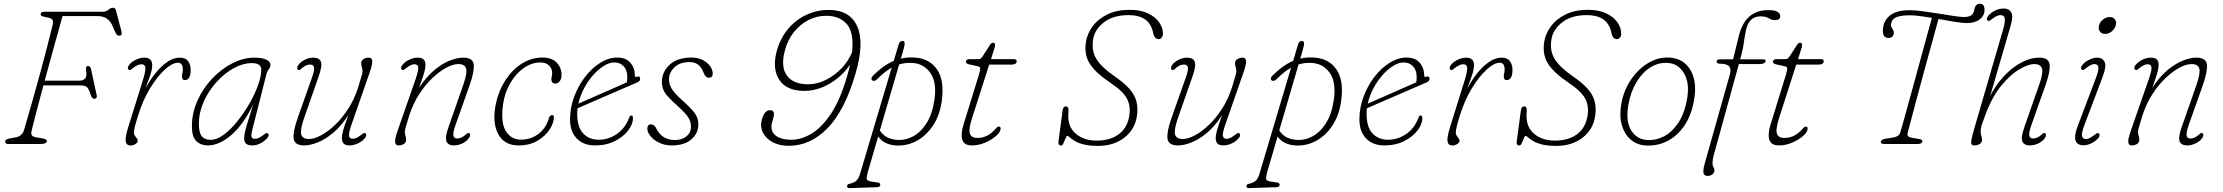

<svg xmlns="http://www.w3.org/2000/svg" viewBox="-20 -762 11766 1016"><path d="M195.5 -689Q197 -696 204 -698Q211 -700 220.5 -700H524.5Q542.5 -700 553.8 -710.5Q565 -721 578.5 -721Q589.5 -721 593.5 -707L622.5 -597Q628.5 -573 611.5 -573Q601 -573 595.5 -582Q590 -591 582.5 -608L573.5 -629Q564.5 -649.5 545.8 -663.2Q527 -677 494.5 -677H311Q290 -602.5 265 -512.2Q240 -422 216.5 -335H398.5Q419.5 -335 430.2 -346.2Q441 -357.5 435.5 -392Q432.5 -413 445.5 -413Q458 -413 461.5 -397L491.5 -259Q494 -249.5 489.5 -244.2Q485 -239 479.5 -239Q473 -239 468 -244.5Q463 -250 458.5 -264Q450.5 -290.5 441 -300.2Q431.5 -310 406.5 -310H209.5Q190.5 -238 174 -175.2Q157.5 -112.5 147 -70Q143.5 -55 148.5 -46.5Q153.5 -38 173 -35L193 -32Q228 -27 228 -16Q228 -9.5 220.5 -4.8Q213 0 192 0H24.5Q6 0 7.5 -14Q8.5 -21.5 16 -25Q23.5 -28.5 44.5 -32L62.5 -35Q97.5 -41 107.5 -75Q127 -141.5 148.5 -217Q170 -292.5 190.8 -368.5Q211.5 -444.5 229.2 -513Q247 -581.5 259.5 -634Q265.5 -662.5 238.5 -668L219.5 -672Q207 -674.5 200.5 -677.8Q194 -681 195.5 -689Z M661.5 -392.5Q657 -395 656.5 -401Q656 -407 660 -413.5Q670.5 -431 695.2 -444Q720 -457 743.5 -457Q785.5 -457 785.5 -417.5Q785.5 -394.5 774 -360.8Q762.5 -327 749.5 -293Q773.5 -338.5 803.5 -375.8Q833.5 -413 866.2 -435Q899 -457 932 -457Q961 -457 975 -439Q989 -421 989 -392Q989 -338 957.5 -338Q943 -338 943 -358.5Q943 -365.5 945.2 -374Q947.5 -382.5 947.5 -394Q947.5 -410 941.8 -420Q936 -430 921.5 -430Q892 -430 852.2 -393.8Q812.5 -357.5 774.5 -295.2Q736.5 -233 712 -155Q699.5 -115 694.2 -94Q689 -73 689 -60Q689 -48 699 -36.8Q709 -25.5 709 -18Q709 -7.5 696.8 0.2Q684.5 8 671 8Q649.5 8 645.5 -13Q641.5 -34 658 -87L735 -334Q749.5 -380 749.2 -401Q749 -422 728.5 -422Q710 -422 686 -403.5Q678.5 -397.5 672.8 -393.5Q667 -389.5 661.5 -392.5Z M1313.5 -69Q1308.5 -49.5 1311 -38.5Q1313.5 -27.5 1330.5 -27.5Q1340.5 -27.5 1350.5 -32.8Q1360.5 -38 1371.5 -46Q1380.5 -53 1386 -56.2Q1391.5 -59.5 1396 -57Q1406.5 -51 1397.5 -36Q1388.5 -22 1365 -7.2Q1341.5 7.5 1314 7.5Q1294 7.5 1283 -1Q1272 -9.5 1272 -31Q1272 -43.5 1275.5 -60.5Q1279 -77.5 1289.5 -111.5Q1300 -145.5 1320 -210Q1267.5 -101.5 1203.5 -47Q1139.5 7.5 1080 7.5Q1042.5 7.5 1019 -15.2Q995.5 -38 995.5 -93.5Q995.5 -163.5 1024.5 -228.5Q1053.5 -293.5 1101.8 -345Q1150 -396.5 1209 -426.8Q1268 -457 1328 -457Q1365 -457 1388 -447Q1411 -437 1411 -419Q1411 -406.5 1402.5 -396.2Q1394 -386 1391 -374ZM1032.5 -107Q1032.5 -58 1048.5 -40Q1064.5 -22 1095.5 -22Q1127 -22 1163.5 -48.8Q1200 -75.5 1235 -119Q1270 -162.5 1299 -212.5Q1328 -262.5 1345.2 -310.2Q1362.5 -358 1362.5 -393Q1362.5 -428 1313.5 -428Q1265.5 -428 1216.2 -400.8Q1167 -373.5 1125.2 -327.2Q1083.5 -281 1058 -223.8Q1032.5 -166.5 1032.5 -107Z M1913 -57Q1917.5 -55 1918 -48.8Q1918.5 -42.5 1914.5 -36Q1902 -17 1877.5 -4.8Q1853 7.5 1831 7.5Q1808 7.5 1798.5 -2.5Q1789 -12.5 1789 -31Q1789 -47 1795.8 -71.8Q1802.5 -96.5 1823 -152.5Q1784.5 -93.5 1742.2 -58.5Q1700 -23.5 1660.5 -8Q1621 7.5 1590 7.5Q1538.5 7.5 1534 -28.8Q1529.5 -65 1555.5 -138.5L1631.5 -353.5Q1644.5 -389.5 1641.8 -405Q1639 -420.5 1621.5 -420.5Q1612 -420.5 1602.2 -417Q1592.5 -413.5 1580.5 -403.5Q1573.5 -397.5 1568.5 -393.5Q1563.5 -389.5 1557.5 -392.5Q1553 -395 1552.8 -401Q1552.5 -407 1555.5 -412.5Q1565.5 -431.5 1589.8 -444.2Q1614 -457 1638 -457Q1669.5 -457 1678 -435.8Q1686.5 -414.5 1666.5 -358L1589 -136.5Q1567 -73 1574.2 -49.8Q1581.5 -26.5 1614.5 -26.5Q1642.5 -26.5 1678.8 -45.8Q1715 -65 1752.8 -100.8Q1790.5 -136.5 1823 -187Q1855.5 -237.5 1875.5 -300.5Q1890.5 -348.5 1894.5 -364Q1898.5 -379.5 1898.5 -387.5Q1898.5 -394.5 1895 -405.5Q1891.5 -416.5 1891.5 -428.5Q1891.5 -441.5 1903.8 -449.2Q1916 -457 1931.5 -457Q1947.5 -457 1949.8 -440.5Q1952 -424 1936.5 -379.5L1840.5 -104Q1825 -60 1827 -43.8Q1829 -27.5 1847.5 -27.5Q1855.5 -27.5 1865.5 -31.8Q1875.5 -36 1888.5 -46Q1896 -51.5 1901.5 -55.8Q1907 -60 1913 -57Z M2107.5 -392.5Q2103 -395 2102.5 -401Q2102 -407 2106 -413.5Q2118.5 -432.5 2143 -444.8Q2167.5 -457 2189.5 -457Q2213 -457 2222.2 -447Q2231.5 -437 2231.5 -418.5Q2231.5 -402.5 2224.8 -378Q2218 -353.5 2197.5 -297.5Q2236.5 -356.5 2278.5 -391.2Q2320.5 -426 2360 -441.5Q2399.5 -457 2430.5 -457Q2482.5 -457 2486.8 -420.8Q2491 -384.5 2465 -311L2389 -96Q2376.5 -60 2379.2 -44.5Q2382 -29 2399 -29Q2408.5 -29 2418.2 -32.8Q2428 -36.5 2440 -46Q2447 -52 2452 -56Q2457 -60 2463 -57Q2467.5 -55 2467.8 -48.8Q2468 -42.5 2465 -37Q2455 -18 2430.8 -5.2Q2406.5 7.5 2382.5 7.5Q2351 7.5 2342.5 -13.8Q2334 -35 2354 -91.5L2431.5 -313Q2453.5 -376.5 2446.2 -399.8Q2439 -423 2406 -423Q2378 -423 2341.8 -403.8Q2305.5 -384.5 2267.8 -348.8Q2230 -313 2197.5 -262.5Q2165 -212 2145 -149Q2130 -101 2126 -85.8Q2122 -70.5 2122 -62Q2122 -55.5 2125.5 -44.2Q2129 -33 2129 -21Q2129 -8 2117 -0.2Q2105 7.5 2089 7.5Q2073 7.5 2070.8 -9.2Q2068.5 -26 2084 -70L2180 -345.5Q2195 -389.5 2193.2 -405.8Q2191.5 -422 2173 -422Q2165 -422 2155 -417.8Q2145 -413.5 2132 -403.5Q2124.5 -398 2119 -393.8Q2113.5 -389.5 2107.5 -392.5Z M2839.5 -431.5Q2794 -431.5 2752.2 -402.5Q2710.5 -373.5 2680.8 -323.2Q2651 -273 2642 -209.5Q2628.5 -114.5 2656.5 -68.8Q2684.5 -23 2736.5 -23Q2788 -23 2828.5 -52.8Q2869 -82.5 2884.5 -136Q2889 -153 2902 -153Q2911 -153 2911 -142Q2911 -112 2888.5 -77Q2866 -42 2824.2 -17.2Q2782.5 7.5 2724 7.5Q2647.5 7.5 2615.5 -54.2Q2583.5 -116 2604.5 -215.5Q2619 -283 2654.5 -337.8Q2690 -392.5 2740.8 -425Q2791.5 -457.5 2851 -457.5Q2901 -457.5 2926.2 -430.2Q2951.5 -403 2951.5 -366Q2951.5 -344.5 2941.8 -332.2Q2932 -320 2919 -320Q2897.5 -320 2897.5 -343Q2897.5 -349.5 2899.8 -358Q2902 -366.5 2902 -374.5Q2902 -399.5 2885.5 -415.5Q2869 -431.5 2839.5 -431.5Z M3329.5 -136Q3329.5 -105.5 3304.5 -72.2Q3279.5 -39 3234.2 -15.8Q3189 7.5 3128.5 7.5Q3067 7.5 3031.8 -29.5Q2996.5 -66.5 2996.5 -130Q2996.5 -191 3018 -249.2Q3039.5 -307.5 3075.5 -354.5Q3111.5 -401.5 3156 -429.5Q3200.5 -457.5 3246.5 -457.5Q3292 -457.5 3315.8 -429.8Q3339.5 -402 3339.5 -362Q3339.5 -352.5 3351.5 -356Q3367.5 -361.5 3367.5 -344Q3367.5 -332.5 3352.5 -326Q3316 -310.5 3268.8 -290Q3221.5 -269.5 3174.2 -249Q3127 -228.5 3089.8 -212.2Q3052.5 -196 3036.5 -189Q3034.5 -174 3034.5 -160Q3034.5 -89 3066 -55.8Q3097.5 -22.5 3148.5 -22.5Q3199 -22.5 3243.5 -52.5Q3288 -82.5 3309.5 -140Q3313.5 -151 3320.5 -151Q3329.5 -151 3329.5 -136ZM3230.5 -431.5Q3204.5 -431.5 3175.5 -413.5Q3146.5 -395.5 3119 -364.8Q3091.5 -334 3070.8 -294.8Q3050 -255.5 3040.5 -213.5Q3058.5 -221.5 3089.5 -235Q3120.5 -248.5 3157.5 -264.8Q3194.5 -281 3231.2 -297.2Q3268 -313.5 3297.5 -326.5Q3299.5 -337.5 3299.5 -355Q3299.5 -390 3280.8 -410.8Q3262 -431.5 3230.5 -431.5Z M3551 -21Q3589.5 -21 3613 -40.8Q3636.5 -60.5 3636.5 -92.5Q3636.5 -116 3623 -139Q3609.5 -162 3567 -200Q3534.5 -229 3516 -249.2Q3497.5 -269.5 3490 -287.8Q3482.5 -306 3482.5 -328.5Q3482.5 -381 3523.2 -419.2Q3564 -457.5 3639.5 -457.5Q3672.5 -457.5 3697.8 -444.8Q3723 -432 3737.2 -412.5Q3751.5 -393 3751.5 -372.5Q3751.5 -350.5 3730 -350.5Q3713.5 -350.5 3703.5 -376.5Q3693.5 -404 3675.5 -418.8Q3657.5 -433.5 3627.5 -433.5Q3577.5 -433.5 3548.8 -405.5Q3520 -377.5 3520 -341.5Q3520 -317 3534.5 -292.5Q3549 -268 3590.5 -231Q3625.5 -200 3643.8 -178.8Q3662 -157.5 3668.8 -140.2Q3675.5 -123 3675.5 -104Q3675.5 -57.5 3639 -25Q3602.5 7.5 3534 7.5Q3497 7.5 3468 -6.8Q3439 -21 3422.2 -41.5Q3405.5 -62 3405.5 -80.5Q3405.5 -104 3425 -104Q3432.5 -104 3439.8 -99Q3447 -94 3453.5 -81Q3469 -50 3494 -35.5Q3519 -21 3551 -21Z M4154.5 9.5Q4104 9.5 4068.2 -9.8Q4032.5 -29 4017 -60.8Q4001.5 -92.5 4011.5 -129.5Q4025.5 -179 4055.5 -179Q4083 -179 4073 -141L4065 -112.5Q4054 -71.5 4082 -47Q4110 -22.5 4168 -22.5Q4221 -22.5 4275.5 -55.5Q4330 -88.5 4378.8 -162.8Q4427.5 -237 4463.5 -362Q4472.5 -393 4478.5 -420.5Q4452 -380.5 4413.2 -349Q4374.5 -317.5 4329.2 -299.2Q4284 -281 4238 -281Q4141.5 -281 4103.5 -340Q4065.5 -399 4090 -490.5Q4108.5 -559 4149.5 -608Q4190.5 -657 4246.5 -683.2Q4302.5 -709.5 4365 -709.5Q4477 -709.5 4516 -622.8Q4555 -536 4507 -372Q4450 -176.5 4359 -83.5Q4268 9.5 4154.5 9.5ZM4133.5 -495.5Q4110 -407.5 4144.2 -361.8Q4178.5 -316 4257 -316Q4305 -316 4352 -340Q4399 -364 4435.5 -403Q4472 -442 4489 -487Q4499.5 -590.5 4461 -634.5Q4422.5 -678.5 4352 -678.5Q4302.5 -678.5 4258.2 -656Q4214 -633.5 4181.2 -592.5Q4148.5 -551.5 4133.5 -495.5Z M4622.5 -344Q4609 -330.5 4598.5 -335Q4591 -338.5 4591.2 -346Q4591.5 -353.5 4598 -360Q4655 -417 4709.5 -440L4735.5 -527.5Q4741 -545.5 4756 -545.5Q4774 -545.5 4763 -507.5L4747 -452Q4781.5 -460 4821 -457.5Q4900 -452 4939.5 -393Q4979 -334 4963 -224.5Q4952 -148.5 4915.2 -94.8Q4878.5 -41 4826.8 -14.5Q4775 12 4718 7.5Q4657 2.5 4627 -39.5L4572 149Q4567.5 165.5 4566 180Q4564.5 194.5 4588.5 198.5L4620 203Q4638 204.5 4638 215.5Q4638 227.5 4621.5 228.5L4476.5 233.5Q4462.5 234.5 4462.5 224Q4462.5 213.5 4472 211.5Q4499.5 205.5 4511.5 194.2Q4523.5 183 4530.5 160L4698.5 -404Q4662 -383.5 4622.5 -344ZM4724.5 -22Q4769 -18 4810.5 -39.8Q4852 -61.5 4882.5 -109.2Q4913 -157 4924 -230Q4938.5 -323 4905.2 -373Q4872 -423 4813.5 -428.5Q4773.5 -432 4738 -421L4636 -72Q4663 -27.5 4724.5 -22Z M5155 -411 5106 -422Q5091 -425.5 5091 -437Q5091 -441.5 5096.2 -445.2Q5101.5 -449 5108 -449H5158Q5170 -449 5177 -460L5218.5 -524Q5226 -536 5235.5 -536Q5245.5 -536 5245.5 -523Q5245.5 -518 5243.5 -511Q5241.5 -504 5238.5 -495L5224 -449H5345Q5360 -449 5360 -438Q5360 -420 5330 -420H5214.5L5125 -141Q5104 -75.5 5112.8 -53.8Q5121.5 -32 5150.5 -32Q5179.5 -32 5203 -43.8Q5226.5 -55.5 5250 -82Q5256 -89 5258.8 -90.5Q5261.5 -92 5266 -92Q5275 -92 5275 -82Q5275 -63.5 5251.2 -42.8Q5227.5 -22 5192.8 -7.2Q5158 7.5 5124.5 7.5Q5081.5 7.5 5072.2 -22.2Q5063 -52 5078 -100.5L5159 -363Q5166.5 -387 5166.8 -397.8Q5167 -408.5 5155 -411Z M5790 10Q5743 10 5713.2 2Q5683.5 -6 5666.5 -16.5Q5649.5 -27 5641 -35Q5632.5 -43 5628 -43Q5623.5 -43 5618.5 -30.2Q5613.5 -17.5 5607.8 -4.8Q5602 8 5596 8Q5578 8 5581 -13L5603 -178Q5606 -199 5620 -199Q5635 -199 5634 -177L5633 -154Q5630.5 -90.5 5673 -54.2Q5715.5 -18 5783 -18Q5853 -18 5898.2 -50.2Q5943.5 -82.5 5955 -145Q5965 -198.5 5944 -239Q5923 -279.5 5853 -326Q5780.5 -374.5 5748.5 -422Q5716.5 -469.5 5726 -538Q5732.5 -582 5760.8 -621.2Q5789 -660.5 5838.8 -685.2Q5888.5 -710 5958 -710Q6015 -710 6054.2 -691.5Q6093.5 -673 6113.8 -644Q6134 -615 6134 -583Q6134 -572 6127.5 -563.5Q6121 -555 6112 -555Q6100 -555 6093.8 -562Q6087.5 -569 6085 -577L6080 -597Q6058.5 -682 5952 -682Q5870.5 -682 5821.8 -644Q5773 -606 5764.5 -554Q5755 -493 5781.8 -449.8Q5808.5 -406.5 5877 -359Q5928 -324 5955.8 -292.8Q5983.5 -261.5 5992.8 -228.2Q6002 -195 5997 -154Q5988 -80 5931.5 -35Q5875 10 5790 10Z M6537 -57Q6541.5 -55 6542 -48.8Q6542.5 -42.5 6538.5 -36Q6526 -17 6501.5 -4.8Q6477 7.5 6455 7.5Q6432 7.5 6422.5 -2.5Q6413 -12.5 6413 -31Q6413 -47 6419.8 -71.8Q6426.5 -96.5 6447 -152.5Q6408.5 -93.5 6366.2 -58.5Q6324 -23.5 6284.5 -8Q6245 7.5 6214 7.5Q6162.5 7.5 6158 -28.8Q6153.5 -65 6179.5 -138.5L6255.5 -353.5Q6268.5 -389.5 6265.8 -405Q6263 -420.5 6245.5 -420.5Q6236 -420.5 6226.2 -417Q6216.5 -413.5 6204.5 -403.5Q6197.5 -397.5 6192.5 -393.5Q6187.5 -389.5 6181.5 -392.5Q6177 -395 6176.8 -401Q6176.5 -407 6179.5 -412.5Q6189.5 -431.5 6213.8 -444.2Q6238 -457 6262 -457Q6293.5 -457 6302 -435.8Q6310.5 -414.5 6290.5 -358L6213 -136.5Q6191 -73 6198.2 -49.8Q6205.5 -26.5 6238.5 -26.5Q6266.5 -26.5 6302.8 -45.8Q6339 -65 6376.8 -100.8Q6414.5 -136.5 6447 -187Q6479.5 -237.5 6499.5 -300.5Q6514.5 -348.5 6518.5 -364Q6522.5 -379.5 6522.5 -387.5Q6522.5 -394.5 6519 -405.5Q6515.5 -416.5 6515.5 -428.5Q6515.5 -441.5 6527.8 -449.2Q6540 -457 6555.5 -457Q6571.5 -457 6573.8 -440.5Q6576 -424 6560.5 -379.5L6464.5 -104Q6449 -60 6451 -43.8Q6453 -27.5 6471.5 -27.5Q6479.5 -27.5 6489.5 -31.8Q6499.5 -36 6512.5 -46Q6520 -51.5 6525.5 -55.8Q6531 -60 6537 -57Z M6736 -344Q6722.5 -330.5 6712 -335Q6704.5 -338.5 6704.8 -346Q6705 -353.5 6711.5 -360Q6768.5 -417 6823 -440L6849 -527.5Q6854.5 -545.5 6869.5 -545.5Q6887.5 -545.5 6876.5 -507.5L6860.5 -452Q6895 -460 6934.5 -457.5Q7013.5 -452 7053 -393Q7092.5 -334 7076.5 -224.5Q7065.5 -148.5 7028.8 -94.8Q6992 -41 6940.2 -14.5Q6888.5 12 6831.5 7.5Q6770.5 2.5 6740.5 -39.5L6685.5 149Q6681 165.5 6679.5 180Q6678 194.5 6702 198.5L6733.5 203Q6751.5 204.5 6751.5 215.5Q6751.5 227.5 6735 228.5L6590 233.5Q6576 234.5 6576 224Q6576 213.5 6585.5 211.5Q6613 205.5 6625 194.2Q6637 183 6644 160L6812 -404Q6775.5 -383.5 6736 -344ZM6838 -22Q6882.5 -18 6924 -39.8Q6965.5 -61.5 6996 -109.2Q7026.5 -157 7037.5 -230Q7052 -323 7018.8 -373Q6985.5 -423 6927 -428.5Q6887 -432 6851.5 -421L6749.5 -72Q6776.5 -27.5 6838 -22Z M7506.5 -136Q7506.5 -105.5 7481.5 -72.2Q7456.5 -39 7411.2 -15.8Q7366 7.5 7305.5 7.5Q7244 7.5 7208.8 -29.5Q7173.5 -66.5 7173.5 -130Q7173.5 -191 7195 -249.2Q7216.5 -307.5 7252.5 -354.5Q7288.5 -401.5 7333 -429.5Q7377.5 -457.5 7423.5 -457.5Q7469 -457.5 7492.8 -429.8Q7516.5 -402 7516.5 -362Q7516.5 -352.5 7528.5 -356Q7544.5 -361.5 7544.5 -344Q7544.5 -332.5 7529.5 -326Q7493 -310.5 7445.8 -290Q7398.5 -269.5 7351.2 -249Q7304 -228.5 7266.8 -212.2Q7229.5 -196 7213.5 -189Q7211.5 -174 7211.5 -160Q7211.5 -89 7243 -55.8Q7274.5 -22.5 7325.5 -22.5Q7376 -22.5 7420.5 -52.5Q7465 -82.5 7486.5 -140Q7490.5 -151 7497.5 -151Q7506.5 -151 7506.5 -136ZM7407.5 -431.5Q7381.5 -431.5 7352.5 -413.5Q7323.5 -395.5 7296 -364.8Q7268.5 -334 7247.8 -294.8Q7227 -255.5 7217.5 -213.5Q7235.5 -221.5 7266.5 -235Q7297.5 -248.5 7334.5 -264.8Q7371.5 -281 7408.2 -297.2Q7445 -313.5 7474.5 -326.5Q7476.5 -337.5 7476.5 -355Q7476.5 -390 7457.8 -410.8Q7439 -431.5 7407.5 -431.5Z M7656 -392.5Q7651.5 -395 7651 -401Q7650.5 -407 7654.5 -413.5Q7665 -431 7689.8 -444Q7714.5 -457 7738 -457Q7780 -457 7780 -417.5Q7780 -394.5 7768.5 -360.8Q7757 -327 7744 -293Q7768 -338.5 7798 -375.8Q7828 -413 7860.8 -435Q7893.5 -457 7926.5 -457Q7955.5 -457 7969.5 -439Q7983.5 -421 7983.5 -392Q7983.5 -338 7952 -338Q7937.5 -338 7937.5 -358.5Q7937.5 -365.5 7939.8 -374Q7942 -382.5 7942 -394Q7942 -410 7936.2 -420Q7930.5 -430 7916 -430Q7886.5 -430 7846.8 -393.8Q7807 -357.5 7769 -295.2Q7731 -233 7706.5 -155Q7694 -115 7688.8 -94Q7683.5 -73 7683.5 -60Q7683.5 -48 7693.5 -36.8Q7703.5 -25.5 7703.5 -18Q7703.5 -7.5 7691.2 0.2Q7679 8 7665.5 8Q7644 8 7640 -13Q7636 -34 7652.5 -87L7729.5 -334Q7744 -380 7743.8 -401Q7743.5 -422 7723 -422Q7704.5 -422 7680.5 -403.5Q7673 -397.5 7667.2 -393.5Q7661.5 -389.5 7656 -392.5Z M8215 10Q8168 10 8138.2 2Q8108.5 -6 8091.5 -16.5Q8074.5 -27 8066 -35Q8057.5 -43 8053 -43Q8048.5 -43 8043.5 -30.2Q8038.5 -17.5 8032.8 -4.8Q8027 8 8021 8Q8003 8 8006 -13L8028 -178Q8031 -199 8045 -199Q8060 -199 8059 -177L8058 -154Q8055.5 -90.5 8098 -54.2Q8140.5 -18 8208 -18Q8278 -18 8323.2 -50.2Q8368.5 -82.5 8380 -145Q8390 -198.5 8369 -239Q8348 -279.5 8278 -326Q8205.5 -374.5 8173.5 -422Q8141.5 -469.5 8151 -538Q8157.5 -582 8185.8 -621.2Q8214 -660.5 8263.8 -685.2Q8313.5 -710 8383 -710Q8440 -710 8479.2 -691.5Q8518.5 -673 8538.8 -644Q8559 -615 8559 -583Q8559 -572 8552.5 -563.5Q8546 -555 8537 -555Q8525 -555 8518.8 -562Q8512.5 -569 8510 -577L8505 -597Q8483.5 -682 8377 -682Q8295.5 -682 8246.8 -644Q8198 -606 8189.5 -554Q8180 -493 8206.8 -449.8Q8233.5 -406.5 8302 -359Q8353 -324 8380.8 -292.8Q8408.5 -261.5 8417.8 -228.2Q8427 -195 8422 -154Q8413 -80 8356.5 -35Q8300 10 8215 10Z M8818.5 -457Q8890.5 -451 8925.8 -390.5Q8961 -330 8945 -237Q8931 -151.5 8892 -95.5Q8853 -39.5 8799 -13.5Q8745 12.5 8684.5 7.5Q8640.5 4 8608 -24.2Q8575.5 -52.5 8561.8 -101.5Q8548 -150.5 8560 -216Q8569 -266.5 8593 -311.5Q8617 -356.5 8652 -390.5Q8687 -424.5 8729.5 -442.8Q8772 -461 8818.5 -457ZM8697 -21Q8741 -18 8784.2 -40Q8827.5 -62 8861 -112Q8894.5 -162 8908 -242Q8921.5 -323 8891.2 -374.2Q8861 -425.5 8806 -429Q8757.5 -432.5 8714.2 -405.8Q8671 -379 8640.2 -328.2Q8609.5 -277.5 8597 -209Q8581.5 -123 8610.5 -74Q8639.5 -25 8697 -21Z M9064 -436Q9064 -448 9081 -448H9151L9181.5 -572.5Q9215 -708.5 9337 -708.5Q9372.5 -708.5 9386.5 -699Q9400.5 -689.5 9400.5 -677Q9400.5 -655.5 9373.5 -655.5Q9355 -655.5 9339.5 -665.5Q9324 -675.5 9296 -675.5Q9264 -675.5 9244.8 -655.8Q9225.5 -636 9218.5 -599.5Q9212 -567.5 9207.5 -534.2Q9203 -501 9194.5 -471L9188 -448H9312Q9323 -448 9323 -440Q9323 -432 9314.5 -427.5Q9306 -423 9293 -423H9181.5L9048 61Q9042 82 9042 102Q9042 114.5 9047 122Q9052 129.5 9052 140Q9052 152 9041.2 160.5Q9030.5 169 9016 169Q8999 169 8994.8 154.8Q8990.5 140.5 9000.5 104.5L9134 -369Q9142 -397 9130 -411Q9118 -425 9079 -425Q9064 -425 9064 -436Z M9425.5 -411 9376.5 -422Q9361.5 -425.5 9361.5 -437Q9361.5 -441.5 9366.8 -445.2Q9372 -449 9378.5 -449H9428.5Q9440.5 -449 9447.5 -460L9489 -524Q9496.5 -536 9506 -536Q9516 -536 9516 -523Q9516 -518 9514 -511Q9512 -504 9509 -495L9494.5 -449H9615.5Q9630.5 -449 9630.5 -438Q9630.5 -420 9600.5 -420H9485L9395.5 -141Q9374.5 -75.5 9383.2 -53.8Q9392 -32 9421 -32Q9450 -32 9473.5 -43.8Q9497 -55.5 9520.5 -82Q9526.5 -89 9529.2 -90.5Q9532 -92 9536.5 -92Q9545.5 -92 9545.5 -82Q9545.5 -63.5 9521.8 -42.8Q9498 -22 9463.2 -7.2Q9428.5 7.5 9395 7.5Q9352 7.5 9342.8 -22.2Q9333.5 -52 9348.5 -100.5L9429.5 -363Q9437 -387 9437.2 -397.8Q9437.5 -408.5 9425.5 -411Z M10074 -56Q10070 -37.5 10097 -33L10138 -26Q10156 -22.5 10152 -11Q10148 0 10126 0H9950Q9931 0 9933 -13Q9934 -23.5 9959 -28L9996 -34Q10013.5 -37 10023 -43.2Q10032.5 -49.5 10037 -66Q10042 -83 10053.8 -124.8Q10065.5 -166.5 10081.2 -223.8Q10097 -281 10114.5 -345Q10132 -409 10149 -471Q10166 -533 10180 -584.5Q10194 -636 10203 -667.5Q10171 -673 10141 -677Q10111 -681 10087.5 -681Q10029 -681 10007.8 -667.2Q9986.5 -653.5 9986.5 -630Q9986.5 -621 9994 -610.2Q10001.5 -599.5 10001.5 -586Q10001.5 -577 9994 -569Q9986.5 -561 9973.5 -561Q9943.5 -561 9943.5 -599Q9943.5 -648 9978.5 -678Q10013.5 -708 10084.5 -708Q10114 -708 10155.2 -702.5Q10196.5 -697 10239.5 -690Q10282.5 -683 10318.2 -677.5Q10354 -672 10372.5 -672Q10394.5 -672 10406 -678Q10417.5 -684 10422 -693.5Q10426 -702.5 10427.2 -709Q10428.5 -715.5 10429.5 -719Q10435.5 -742 10457.5 -742Q10481.5 -742 10481.5 -709Q10481.5 -679.5 10456.5 -659.8Q10431.5 -640 10388.5 -640Q10362.5 -640 10322.2 -646.8Q10282 -653.5 10238 -661.5Q10229.5 -630.5 10215 -578.2Q10200.5 -526 10183.2 -463.2Q10166 -400.5 10148.5 -335.5Q10131 -270.5 10115.5 -212.8Q10100 -155 10089 -113.2Q10078 -71.5 10074 -56Z M10804 -37Q10796 -20 10772 -6.2Q10748 7.5 10721 7.5Q10690.5 7.5 10681.8 -13.8Q10673 -35 10693 -91.5L10770.5 -313Q10793.5 -378.5 10785 -400.8Q10776.5 -423 10745 -423Q10713.5 -423 10665.5 -395Q10617.5 -367 10568.5 -306.8Q10519.5 -246.5 10484 -149Q10474 -122 10469 -107.5Q10464 -93 10462.5 -84.2Q10461 -75.5 10461 -64.5Q10461 -53.5 10464.5 -43.5Q10468 -33.5 10468 -21.5Q10468 -8 10456 -0.2Q10444 7.5 10428.5 7.5Q10417.5 7.5 10413.2 2Q10409 -3.5 10412 -21.8Q10415 -40 10426 -77.5L10579.5 -605Q10591 -644 10588.8 -663Q10586.5 -682 10564.5 -682Q10549 -682 10524 -663.5Q10518.5 -659.5 10512 -654.5Q10505.5 -649.5 10499.5 -652.5Q10488.5 -657.5 10498 -673.5Q10506.5 -688 10530.8 -702.5Q10555 -717 10583.5 -717Q10610 -717 10622.5 -697.2Q10635 -677.5 10619 -623.5L10512 -256.5Q10564.5 -352.5 10635 -404.8Q10705.5 -457 10772 -457Q10821.5 -457 10825.8 -420.5Q10830 -384 10804 -311L10728 -96Q10715.5 -60 10718.2 -44.5Q10721 -29 10738 -29Q10747.5 -29 10757.2 -32.8Q10767 -36.5 10779 -46Q10786 -52 10791 -56Q10796 -60 10802 -57Q10806.5 -55 10806.5 -48.8Q10806.5 -42.5 10804 -37Z M11119.5 -582.5Q11101.5 -582.5 11091.8 -595.8Q11082 -609 11087 -627Q11092.5 -646.5 11109 -659.2Q11125.5 -672 11143.5 -672Q11162.5 -672 11171.8 -659.2Q11181 -646.5 11175.5 -627Q11170.5 -609 11154.5 -595.8Q11138.5 -582.5 11119.5 -582.5ZM11011 -103Q10994 -58 10997.2 -42Q11000.5 -26 11019 -26Q11033 -26 11060 -45.5Q11067 -51 11073 -55.2Q11079 -59.5 11085 -56.5Q11089.5 -54.5 11090 -48.2Q11090.5 -42 11086.5 -35.5Q11077 -21 11053 -7Q11029 7 11004 7Q10986.5 7 10974.2 -1.8Q10962 -10.5 10960.8 -32.8Q10959.5 -55 10974.5 -95L11069.5 -345.5Q11086 -388.5 11084 -405.8Q11082 -423 11063 -423Q11046.5 -423 11021.5 -403.5Q11015 -398.5 11009 -394Q11003 -389.5 10997 -392.5Q10992.5 -395 10992 -401Q10991.5 -407 10995.5 -413.5Q11007.5 -431.5 11032 -444.2Q11056.5 -457 11078 -457Q11104.5 -457 11116.5 -435.2Q11128.5 -413.5 11106 -354Z M11279 -392.5Q11274.5 -395 11274 -401Q11273.5 -407 11277.5 -413.5Q11290 -432.5 11314.5 -444.8Q11339 -457 11361 -457Q11384.5 -457 11393.8 -447Q11403 -437 11403 -418.5Q11403 -402.5 11396.2 -378Q11389.5 -353.5 11369 -297.5Q11408 -356.5 11450 -391.2Q11492 -426 11531.5 -441.5Q11571 -457 11602 -457Q11654 -457 11658.2 -420.8Q11662.5 -384.5 11636.5 -311L11560.5 -96Q11548 -60 11550.8 -44.5Q11553.5 -29 11570.5 -29Q11580 -29 11589.8 -32.8Q11599.5 -36.5 11611.5 -46Q11618.5 -52 11623.5 -56Q11628.5 -60 11634.5 -57Q11639 -55 11639.2 -48.8Q11639.5 -42.5 11636.5 -37Q11626.5 -18 11602.2 -5.2Q11578 7.5 11554 7.5Q11522.5 7.5 11514 -13.8Q11505.5 -35 11525.5 -91.5L11603 -313Q11625 -376.5 11617.8 -399.8Q11610.5 -423 11577.5 -423Q11549.5 -423 11513.2 -403.8Q11477 -384.5 11439.2 -348.8Q11401.5 -313 11369 -262.5Q11336.5 -212 11316.5 -149Q11301.5 -101 11297.5 -85.8Q11293.5 -70.5 11293.5 -62Q11293.5 -55.5 11297 -44.2Q11300.5 -33 11300.5 -21Q11300.5 -8 11288.5 -0.2Q11276.5 7.5 11260.5 7.5Q11244.5 7.5 11242.2 -9.2Q11240 -26 11255.5 -70L11351.5 -345.5Q11366.5 -389.5 11364.8 -405.8Q11363 -422 11344.5 -422Q11336.5 -422 11326.5 -417.8Q11316.5 -413.5 11303.5 -403.5Q11296 -398 11290.5 -393.8Q11285 -389.5 11279 -392.5Z"/></svg>

Font: Fraunces 9pt SuperSoft Thin
Style: Italic
Weight: 100
Italic angle: -16°
Version: Version 1.000;[0bf87f6ff]